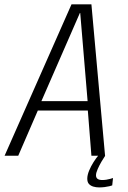

<svg xmlns="http://www.w3.org/2000/svg" viewBox="-46 -696 571 858"><path d="M-25.5 0H35.5L123 -202H346.5L362.5 0H423.5L362.5 -676.5H273.5ZM139 -244 311 -638H312.5L345.5 -244ZM397 141.5Q409.5 141.5 421.5 140Q433.5 138.5 442.8 136.2Q452 134 455.5 132.5L459 99.5Q455 101 447 103.2Q439 105.5 429.5 107Q420 108.5 411 108.5Q397 108.5 390 103.2Q383 98 383 87.5Q383 76.5 390.5 59.5Q398 42.5 408 25.5Q418 8.5 424 0H392.5Q383.5 10.5 372 28.5Q360.5 46.5 352.2 66.5Q344 86.5 344 102.5Q344 117.5 351.2 125.8Q358.5 134 370.8 137.8Q383 141.5 397 141.5Z"/></svg>

Font: Anybody SemiCondensed Light
Style: Italic
Weight: 300
Width: 4
Italic angle: -10°
Version: Version 1.113;gftools[0.9.25]